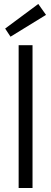

<svg xmlns="http://www.w3.org/2000/svg" viewBox="-20 -948 259 968"><path d="M74 0V-720H144V0ZM33 -763 6 -804 173 -928 212 -873Z"/></svg>

Font: DM Sans 9pt Light
Style: Regular
Weight: 300
Version: Version 4.004;gftools[0.9.30]